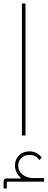

<svg xmlns="http://www.w3.org/2000/svg" viewBox="-33 -760 267 1077"><path d="M5 259V297H-13V261Q-13 241 3 241H83L84 238Q68 224 59.5 206Q51 188 51 169Q51 134 74 111.5Q97 89 132 89Q174 89 201 124L188 138Q169 109 132 109Q105 109 87 126Q69 143 69 169Q69 199 93 219Q117 239 154 239H214V259ZM90 -740H110V0H90Z"/></svg>

Font: IBM Plex Sans Arabic Thin
Style: Regular
Weight: 100
Designer: Mike Abbink, Paul van der Laan, Pieter van Rosmalen, Wael Morcos, Khajak Apelian
Foundry: Bold Monday
Version: Version 1.101